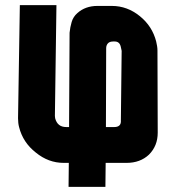

<svg xmlns="http://www.w3.org/2000/svg" viewBox="-20 -632 682 745"><path d="M452 -431Q453 -432 450.5 -442Q448 -452 448 -453Q443 -471 425 -471H419Q405 -471 398.5 -463.5Q392 -456 392 -445L391 -139H423Q451 -139 449 -165ZM586 -471Q588 -462 589.5 -453.5Q591 -445 591 -436L592 -117Q592 -66 558 -32Q524 0 471 0H390L389 93H246L247 0H227Q168 0 119 -40Q69 -79 54 -139Q50 -154 50 -173L57 -612H199L193 -182Q193 -177 194 -173Q203 -139 237 -139H248L250 -505Q252 -526 258 -546.5Q264 -567 280 -581Q311 -609 358 -609H414Q474 -609 523 -569Q571 -530 586 -471Z"/></svg>

Font: Covid19
Style: Regular
Weight: 400
Designer: Peter Wiegel
Foundry: (c) CAT - Ing. Peter Wiegel.  for Rudolf Maass + Partner GmbH
Version: Version 001.000